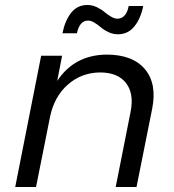

<svg xmlns="http://www.w3.org/2000/svg" viewBox="-20 -750 696 770"><path d="M408 -531Q512.5 -531 561.5 -472.2Q610.5 -413.5 590 -312.5L527.5 0H444L504 -303Q518 -375.5 485 -417.5Q452 -459.5 380.5 -459.5Q306 -458.5 251.5 -410.2Q197 -362 180.5 -280.5L124.5 0H41L145 -526.5H229L209.5 -425.5Q278.5 -530 408 -531ZM496 -726H554.5Q544.5 -676 519 -644.2Q493.5 -612.5 452.5 -612.5Q433.5 -612.5 415.2 -621Q397 -629.5 385 -640Q373 -650.5 359 -659Q345 -667.5 333.5 -667.5Q299 -667.5 288.5 -616.5H230.5Q240.5 -667 265.2 -698.5Q290 -730 330.5 -730Q349.5 -730 367.8 -721.5Q386 -713 398.2 -702.5Q410.5 -692 424.8 -683.5Q439 -675 450.5 -675Q469 -675 480.5 -688.8Q492 -702.5 496 -726Z"/></svg>

Font: Argentum Sans Light
Style: Italic
Weight: 300
Italic angle: -11.3°
Designer: Julieta Ulanovsky (font), Owen Earl (portions from Jones font), Cristiano Sobral (main changes and remaster)
Foundry: Julieta Ulanovsky (font), Owen Earl (portions from Jones font), Cristiano Sobral (main changes and remaster)
Version: Version 3.127